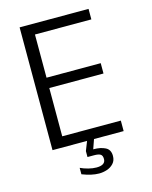

<svg xmlns="http://www.w3.org/2000/svg" viewBox="-134 -811 867 1095"><g transform="rotate(-15 300.0 -264.0)"><path d="M90 -725H497V-663H164V-408H484V-347H164V-62H510V0H335L315.5 55.5H318.5Q358.5 55.5 386.5 69.5Q414.5 83.5 414.5 120.5Q414.5 148 398.5 165.2Q382.5 182.5 359.5 190Q336.5 197.5 313.5 197.5Q269.5 197.5 213.5 175.5V137.5Q234.5 147.5 260 154Q285.5 160.5 307.5 160.5Q360.5 160.5 360.5 124.5Q360.5 103.5 348.8 96.5Q337 89.5 311.5 89.5H272.5V54.5L294 0H90Z"/></g></svg>

Font: JuliaMono Light
Style: Regular
Weight: 300
Monospace: yes
Designer: cormullion
Foundry: corm
Version: Version 0.054; ttfautohint (v1.8.4)